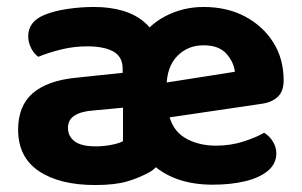

<svg xmlns="http://www.w3.org/2000/svg" viewBox="-20 -515 866 551"><path d="M411 -170 406 -270 654 -309Q651 -337 629.5 -361Q608 -385 564 -385Q519 -385 489 -354.5Q459 -324 458 -268L462 -199Q471 -144 509 -120.5Q547 -97 600 -97Q642 -97 679 -109Q716 -121 738 -134Q753 -125 763 -109Q773 -93 773 -75Q773 -45 749 -25Q725 -5 684 5Q643 15 590 15Q478 15 412.5 -48Q347 -111 342 -221Q342 -227 340.5 -233.5Q339 -240 339 -246Q339 -332 370.5 -386.5Q402 -441 453.5 -468Q505 -495 564 -495Q632 -495 683.5 -467.5Q735 -440 764.5 -393Q794 -346 794 -284Q794 -253 777 -237Q760 -221 730 -217ZM255 -95Q278 -95 300.5 -99.5Q323 -104 333 -110V-206L249 -198Q215 -196 195 -184Q175 -172 175 -148Q175 -124 194 -109.5Q213 -95 255 -95ZM249 -495Q345 -495 396 -450Q447 -405 447 -317V-88Q447 -63 436 -46.5Q425 -30 411 -22Q381 -5 345.5 5.5Q310 16 253 16Q151 16 91.5 -24Q32 -64 32 -143Q32 -211 74 -247.5Q116 -284 199 -292L332 -306V-318Q332 -352 305.5 -367Q279 -382 230 -382Q192 -382 155.5 -373Q119 -364 90 -352Q78 -360 69.5 -376.5Q61 -393 61 -411Q61 -453 107 -472Q136 -484 174.5 -489.5Q213 -495 249 -495Z"/></svg>

Font: Baloo Bhaijaan 2
Style: Bold
Weight: 700
Designer: Sanskriti Dholi, Noopur Datye and Ek Type
Foundry: Ek Type
Version: Version 1.701